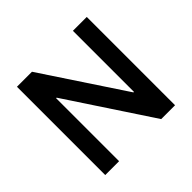

<svg xmlns="http://www.w3.org/2000/svg" viewBox="-165 -873 1058 1058"><g transform="rotate(-45 364.0 -344.0)"><path d="M92 0V-688H209L524 -212H528V-688H636V0H528L204 -491H200V0Z"/></g></svg>

Font: Saira Medium
Style: Regular
Weight: 500
Designer: Hector Gatti with collaboration of the Omnibus-Type team
Foundry: Omnibus-Type
Version: Version 1.100; ttfautohint (v1.8.3)